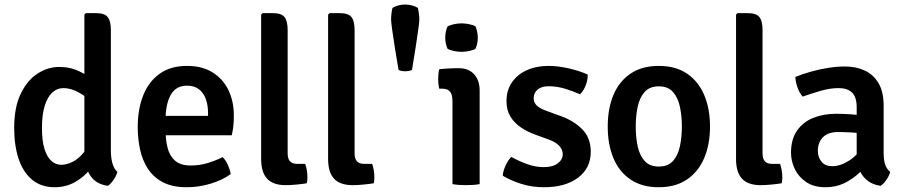

<svg xmlns="http://www.w3.org/2000/svg" viewBox="-20 -792 3892 826"><path d="M457 -141.5Q457 -114 463.5 -90Q470 -66 485 -52.5Q481 -37 469 -19Q457 -1 444 7.5Q391 0 367 -38.8Q343 -77.5 343 -129V-729L349.5 -735.5H394Q430 -735.5 443.5 -718.5Q457 -701.5 457 -662.5ZM41 -241.5Q41 -330 69 -388.2Q97 -446.5 141.2 -475.2Q185.5 -504 235 -504Q284 -504 324 -483.8Q364 -463.5 398.5 -440L383.5 -350.5Q354.5 -373.5 320.5 -393.2Q286.5 -413 252.5 -413Q225.5 -413 204.8 -393.8Q184 -374.5 172.2 -336.5Q160.5 -298.5 160.5 -241Q160.5 -185 171.8 -150Q183 -115 201.8 -99Q220.5 -83 243 -83Q266 -83 291.8 -95.5Q317.5 -108 340.2 -136Q363 -164 375.5 -211L400.5 -131.5Q392.5 -96 366.5 -62.8Q340.5 -29.5 301.5 -8Q262.5 13.5 215 13.5Q157 13.5 118.2 -18.8Q79.5 -51 60.2 -108.5Q41 -166 41 -241.5Z M646.5 -210V-293.5H875V-306.5Q875 -338 866 -364.5Q857 -391 837 -407.2Q817 -423.5 784.5 -423.5Q737 -423.5 714.5 -383.8Q692 -344 692 -272V-236.5Q692 -192.5 700.8 -157Q709.5 -121.5 733 -100.8Q756.5 -80 801 -80Q838 -80 872.2 -90.2Q906.5 -100.5 938 -116Q952 -102 961 -81.2Q970 -60.5 972.5 -43Q936.5 -17 886 -1.8Q835.5 13.5 783 13.5Q722 13.5 681.2 -7.8Q640.5 -29 616.5 -65.8Q592.5 -102.5 582.5 -149Q572.5 -195.5 572.5 -246Q572.5 -321 595.5 -380.2Q618.5 -439.5 665.8 -474Q713 -508.5 785 -508.5Q850 -508.5 895 -480.2Q940 -452 963 -403.8Q986 -355.5 986 -296Q986 -269 984 -250.5Q982 -232 977 -210Z M1293 -87Q1302.5 -60.5 1302.5 -29.5Q1302.5 -23 1302 -16Q1301.5 -9 1299.5 -3.5Q1281 -0.5 1256 2Q1231 4.5 1208.5 4.5Q1155 4.5 1129.2 -23.2Q1103.5 -51 1103.5 -108V-729L1110 -735.5H1154.5Q1190.5 -735.5 1204 -718.5Q1217.5 -701.5 1217.5 -662.5V-132Q1217.5 -110 1227.2 -98.5Q1237 -87 1258.5 -87Z M1581 -87Q1590.5 -60.5 1590.5 -29.5Q1590.5 -23 1590 -16Q1589.5 -9 1587.5 -3.5Q1569 -0.5 1544 2Q1519 4.5 1496.5 4.5Q1443 4.5 1417.2 -23.2Q1391.5 -51 1391.5 -108V-729L1398 -735.5H1442.5Q1478.5 -735.5 1492 -718.5Q1505.5 -701.5 1505.5 -662.5V-132Q1505.5 -110 1515.2 -98.5Q1525 -87 1546.5 -87Z M1662.5 -707.5Q1662.5 -720.5 1664 -733Q1665.5 -745.5 1668.5 -758Q1679.5 -764.5 1693 -768.5Q1706.5 -772.5 1723.5 -772.5Q1739 -772.5 1753 -768.5Q1767 -764.5 1778 -758Q1780.5 -745.5 1782.2 -733Q1784 -720.5 1784 -707.5Q1784 -698 1779.5 -665.2Q1775 -632.5 1767.8 -586.2Q1760.5 -540 1752.5 -491.5Q1742.5 -485.5 1723.5 -485.5Q1704.5 -485.5 1694.5 -491.5Q1686 -540.5 1678.8 -586.5Q1671.5 -632.5 1667 -665.2Q1662.5 -698 1662.5 -707.5Z M2043.5 0Q2031 2.5 2015.8 3.5Q2000.5 4.5 1985 4.5Q1969.5 4.5 1954.2 3.5Q1939 2.5 1926.5 0V-357Q1926.5 -383.5 1916.8 -397Q1907 -410.5 1882 -410.5H1869.5Q1865 -430 1865 -451.5Q1865 -461.5 1866 -472.2Q1867 -483 1869.5 -494Q1890 -496.5 1908.8 -497.5Q1927.5 -498.5 1940 -498.5H1955Q1996 -498.5 2019.8 -472.5Q2043.5 -446.5 2043.5 -402ZM1895.5 -630Q1895.5 -657 1905.5 -678.5Q1915.5 -684 1932.5 -687.8Q1949.5 -691.5 1965.5 -691.5Q1981 -691.5 1999 -687.8Q2017 -684 2025.5 -678.5Q2030 -668.5 2032.8 -655.2Q2035.5 -642 2035.5 -630Q2035.5 -603.5 2025.5 -582Q2017 -576.5 1999 -572.8Q1981 -569 1965.5 -569Q1949.5 -569 1932.2 -572.8Q1915 -576.5 1905.5 -582Q1895.5 -603.5 1895.5 -630Z M2143 -36Q2144 -55.5 2154.8 -79.2Q2165.5 -103 2179.5 -117Q2211 -99.5 2247 -86.2Q2283 -73 2319.5 -73Q2357.5 -73 2379 -88.8Q2400.5 -104.5 2401 -128.5Q2401 -148 2386.2 -164.2Q2371.5 -180.5 2342.5 -191L2285 -212Q2250 -224.5 2221.5 -243.5Q2193 -262.5 2176 -290.2Q2159 -318 2159 -356.5Q2159 -403.5 2182.2 -437.5Q2205.5 -471.5 2246.2 -490Q2287 -508.5 2340 -508.5Q2382 -508.5 2429.5 -497.2Q2477 -486 2508.5 -471Q2509 -456.5 2504.8 -440.2Q2500.5 -424 2492.8 -409.5Q2485 -395 2475 -386.5Q2447.5 -399 2412 -410Q2376.5 -421 2339.5 -421Q2310 -421 2293 -406.8Q2276 -392.5 2276 -369.5Q2276 -350.5 2289.5 -337.8Q2303 -325 2331 -315L2393 -292.5Q2449.5 -272 2485.5 -235.2Q2521.5 -198.5 2521.5 -139Q2521.5 -68.5 2466.8 -27.5Q2412 13.5 2320.5 13.5Q2267.5 13.5 2221.8 -1.2Q2176 -16 2143 -36Z M3034.5 -247.5Q3034.5 -170 3009.2 -111.2Q2984 -52.5 2935 -19.5Q2886 13.5 2814 13.5Q2741.5 13.5 2692.5 -19.8Q2643.5 -53 2619 -111.8Q2594.5 -170.5 2594.5 -247.5Q2594.5 -325 2619.2 -383.8Q2644 -442.5 2693 -475.5Q2742 -508.5 2814 -508.5Q2887 -508.5 2935.8 -475.2Q2984.5 -442 3009.5 -383.2Q3034.5 -324.5 3034.5 -247.5ZM2715 -247.5Q2715 -202.5 2723.2 -163.2Q2731.5 -124 2753 -99.8Q2774.5 -75.5 2814.5 -75.5Q2854 -75.5 2875.5 -99.8Q2897 -124 2905.2 -163.2Q2913.5 -202.5 2913.5 -247.5Q2913.5 -292.5 2905.2 -332Q2897 -371.5 2875.5 -396Q2854 -420.5 2814.5 -420.5Q2774.5 -420.5 2753 -396Q2731.5 -371.5 2723.2 -332Q2715 -292.5 2715 -247.5Z M3336 -87Q3345.5 -60.5 3345.5 -29.5Q3345.5 -23 3345 -16Q3344.5 -9 3342.5 -3.5Q3324 -0.5 3299 2Q3274 4.5 3251.5 4.5Q3198 4.5 3172.2 -23.2Q3146.5 -51 3146.5 -108V-729L3153 -735.5H3197.5Q3233.5 -735.5 3247 -718.5Q3260.5 -701.5 3260.5 -662.5V-132Q3260.5 -110 3270.2 -98.5Q3280 -87 3301.5 -87Z M3383 -135Q3383 -192.5 3408.8 -229.8Q3434.5 -267 3478.5 -284.8Q3522.5 -302.5 3576 -302.5Q3602.5 -302.5 3637.5 -300.5Q3672.5 -298.5 3702.5 -292V-214.5Q3677 -220.5 3644.2 -222.2Q3611.5 -224 3585 -224Q3543 -224 3520.8 -202Q3498.5 -180 3498.5 -143Q3498.5 -115 3514.5 -96Q3530.5 -77 3560.5 -77Q3595 -77 3633.2 -101.2Q3671.5 -125.5 3697.5 -172L3715 -88Q3696.5 -66 3670.5 -42.8Q3644.5 -19.5 3610 -3Q3575.5 13.5 3531.5 13.5Q3481 13.5 3448.2 -8.8Q3415.5 -31 3399.2 -65Q3383 -99 3383 -135ZM3809.5 -52.5Q3806 -37 3793.8 -19Q3781.5 -1 3768.5 7.5Q3734 2.5 3712 -15Q3690 -32.5 3679 -57.2Q3668 -82 3665.5 -108.5V-331Q3665.5 -374 3645.8 -393.5Q3626 -413 3588 -413Q3552 -413 3512.5 -401.8Q3473 -390.5 3433.5 -376.5Q3420 -390.5 3411.5 -414.2Q3403 -438 3401.5 -461Q3431 -473 3467.8 -483.5Q3504.5 -494 3542.8 -500Q3581 -506 3615 -506Q3662.5 -506 3700.2 -488.5Q3738 -471 3759.8 -433.8Q3781.5 -396.5 3781.5 -337.5V-133Q3781.5 -106.5 3787.2 -86.5Q3793 -66.5 3809.5 -52.5Z"/></svg>

Font: Signika Medium
Style: Regular
Weight: 500
Designer: Anna Giedry
Foundry: Anna Giedry
Version: Version 2.000